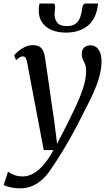

<svg xmlns="http://www.w3.org/2000/svg" viewBox="-66 -809 612 1078"><path d="M86 -459.5Q82.5 -478.5 76.8 -485.5Q71 -492.5 62.5 -492.5Q53.5 -492.5 44.8 -487.2Q36 -482 24.5 -471.5L13 -497.5Q18.5 -505.5 34 -519.2Q49.5 -533 71.2 -544.2Q93 -555.5 117.5 -555.5Q142 -555.5 155.8 -547Q169.5 -538.5 176.5 -523Q183.5 -507.5 186.5 -486Q193 -441.5 199.8 -396Q206.5 -350.5 213 -304.5Q219.5 -258.5 226.2 -212.8Q233 -167 239.5 -122L254.5 -1.5L316.5 -122.5Q338 -166.5 356.2 -205.2Q374.5 -244 388.2 -279.2Q402 -314.5 409.8 -347.8Q417.5 -381 417.5 -414Q417 -435.5 411 -449.5Q405 -463.5 399 -476.5Q393 -489.5 393 -506Q393 -529.5 406.5 -542Q420 -554.5 441.5 -554.5Q462 -554.5 475.8 -543.2Q489.5 -532 496.8 -511.8Q504 -491.5 504 -465.5Q504 -417.5 488.5 -367.5Q473 -317.5 449.5 -268.5Q426 -219.5 402 -173.5Q383.5 -136 364.5 -99.8Q345.5 -63.5 326 -29.2Q306.5 5 288.2 35.2Q270 65.5 253.2 91.2Q236.5 117 222.5 137Q201.5 170 175.5 195Q149.5 220 117.5 234.2Q85.5 248.5 45 248.5Q21 248.5 -5 243.2Q-31 238 -45.5 230L-21 155Q-11.5 162.5 10.2 172Q32 181.5 62.5 181.5Q91 181.5 119.8 166Q148.5 150.5 177.5 117.8Q206.5 85 234 33.5H179.5ZM232.5 -789Q240 -789 241.8 -782.5Q243.5 -776 243.5 -766Q243 -758 242 -748.2Q241 -738.5 240.5 -730.5Q240 -700.5 255.8 -681.5Q271.5 -662.5 309 -662.5Q339.5 -662.5 357 -675Q374.5 -687.5 383 -708.8Q391.5 -730 394.5 -755.5Q396 -768 400 -778.5Q404 -789 413.5 -789H484Q484 -785 483.8 -780.8Q483.5 -776.5 482 -769.5Q469.5 -696 422.5 -661Q375.5 -626 304 -626Q260 -626 225.2 -640Q190.5 -654 170.5 -682.8Q150.5 -711.5 151.5 -756.5Q151.5 -764.5 152.8 -772.8Q154 -781 156 -789Z"/></svg>

Font: Merriweather 48pt
Style: Italic
Weight: 400
Italic angle: -7.8°
Version: Version 2.101